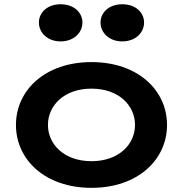

<svg xmlns="http://www.w3.org/2000/svg" viewBox="-20 -881 868 911"><path d="M55.7 -288.1C55.7 -123 194.3 10.3 414.1 10.3C633.8 10.3 772.5 -123 772.5 -288.1C772.5 -453.1 633.8 -586.4 414.1 -586.4C194.3 -586.4 55.7 -453.1 55.7 -288.1ZM207.5 -288.1C207.5 -380.4 284.2 -460.4 414.1 -460.4C543.9 -460.4 620.6 -380.4 620.6 -288.1C620.6 -196.3 543.9 -116.2 414.1 -116.2C284.2 -116.2 207.5 -196.3 207.5 -288.1ZM560.1 -684.6C624 -684.6 663.6 -727.1 663.6 -773.9C663.6 -821.3 624 -860.8 560.1 -860.8C496.6 -860.8 457 -821.3 457 -773.9C457 -727.1 496.6 -684.6 560.1 -684.6ZM267.6 -684.6C331.5 -684.6 371.1 -727.1 371.1 -773.9C371.1 -821.3 331.5 -860.8 267.6 -860.8C204.1 -860.8 164.6 -821.3 164.6 -773.9C164.6 -727.1 204.1 -684.6 267.6 -684.6Z"/></svg>

Font: Krona One
Style: Regular
Weight: 400
Designer: Yvonne Schüttler
Foundry: Yvonne Schüttler
Version: Version 1.002